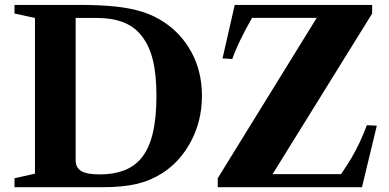

<svg xmlns="http://www.w3.org/2000/svg" viewBox="-20 -782 1625 802"><path d="M40.5 0V-37.5L126 -56.5V-707L40.5 -725.5V-761.5H311Q397 -761.5 461.8 -754.8Q526.5 -748 575.8 -732.2Q625 -716.5 665 -689.5Q737.5 -642 780.5 -562.5Q823.5 -483 823.5 -381.5Q823.5 -278 778 -192Q732.5 -106 657.5 -58.5Q608 -27 549.8 -13.5Q491.5 0 407.5 0ZM396.5 -53.5Q454.5 -53.5 497.2 -69.8Q540 -86 569 -120Q602 -159 617.8 -224.2Q633.5 -289.5 633.5 -381.5Q633.5 -472.5 617.8 -534Q602 -595.5 569 -635.5Q539.5 -672 493.5 -689.5Q447.5 -707 385 -707H296V-113Q296 -82 319 -67.8Q342 -53.5 396.5 -53.5ZM889.5 0V-37.5L1303 -707.5H1033Q1003 -655 981.8 -610.8Q960.5 -566.5 950.5 -535.5L909.5 -538L960.5 -761.5H1534.5V-725.5L1118.5 -54.5H1404.5Q1430 -91.5 1448.5 -123Q1467 -154.5 1482.2 -187Q1497.5 -219.5 1512.5 -259L1554 -257L1492 0Z"/></svg>

Font: Libre Caslon Text
Style: Regular
Weight: 400
Designer: Pablo Impallari, Rodrigo Fuenzalida, Katja Schimmel
Foundry: Pablo Impallari, Rodrigo Fuenzalida
Version: Version 2.000